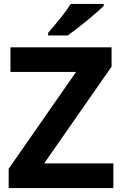

<svg xmlns="http://www.w3.org/2000/svg" viewBox="-20 -954 619 974"><path d="M555 0H24V-98L366 -589H33V-714H546V-616L204 -125H555ZM506 -924Q492 -910 469 -890Q446 -870 419.5 -848Q393 -826 367.5 -806.5Q342 -787 323 -774H224V-787Q240 -806 261.5 -831.5Q283 -857 304 -884.5Q325 -912 339 -934H506Z"/></svg>

Font: Noto Sans Gurmukhi
Style: Bold
Weight: 700
Designer: Jelle Bosma - Monotype Design Team
Foundry: Monotype Imaging Inc.
Version: Version 2.004; ttfautohint (v1.8.4.7-5d5b)